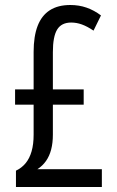

<svg xmlns="http://www.w3.org/2000/svg" viewBox="-20 -744 464 764"><path d="M259.8 -724.1Q294.4 -724.1 324.5 -713.6Q354.5 -703.1 381.8 -682.6L352.1 -622.1Q326.7 -639.2 305.7 -646.7Q284.7 -654.3 263.2 -654.3Q224.6 -654.3 207.5 -626.5Q190.4 -598.6 190.4 -536.6V-388.2H313V-327.6H190.4V-208Q190.4 -175.3 183.6 -149.2Q176.8 -123 163.1 -103.5Q149.4 -84 128.9 -70.8H385.3V0H43.5V-64.9Q66.4 -75.7 82 -94.7Q97.7 -113.8 105.7 -141.8Q113.8 -169.9 113.8 -208V-327.6H40V-388.2H113.8V-537.6Q113.8 -599.1 129.6 -640.6Q145.5 -682.1 178 -703.1Q210.4 -724.1 259.8 -724.1Z"/></svg>

Font: Open Sans Condensed
Style: Regular
Weight: 400
Width: 3
Designer: Monotype Design Team
Foundry: Monotype Imaging Inc.
Version: Version 3.000